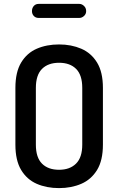

<svg xmlns="http://www.w3.org/2000/svg" viewBox="-20 -959 606 985"><path d="M283 6Q219 6 168.5 -16Q118 -38 88.5 -87Q59 -136 59 -217V-508Q59 -589 88.5 -638Q118 -687 168.5 -709Q219 -731 283 -731Q346 -731 397 -709Q448 -687 478 -638Q508 -589 508 -508V-217Q508 -136 478 -87Q448 -38 397 -16Q346 6 283 6ZM283 -88Q338 -88 370 -119.5Q402 -151 402 -217V-508Q402 -574 370.5 -605.5Q339 -637 283 -637Q227 -637 195.5 -605.5Q164 -574 164 -508V-217Q164 -151 195.5 -119.5Q227 -88 283 -88ZM178 -867Q163 -867 153.5 -877Q144 -887 144 -902Q144 -918 153.5 -928.5Q163 -939 178 -939H387Q400 -939 411 -928.5Q422 -918 422 -902Q422 -887 411 -877Q400 -867 387 -867Z"/></svg>

Font: Dosis SemiBold
Style: Regular
Weight: 600
Designer: EdgarTolentino, PabloImpallari, IginoMarini
Foundry: EdgarTolentino, PabloImpallari, IginoMarini
Version: Version 3.001; ttfautohint (v1.8.2)